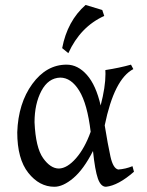

<svg xmlns="http://www.w3.org/2000/svg" viewBox="-20 -732 580 760"><path d="M213.4 -64.9Q246.1 -65.9 280.8 -105.5Q315.4 -145 338.9 -210.4Q325.7 -320.8 293.7 -372.8Q261.7 -424.8 218.3 -424.8Q170.9 -423.3 143.8 -372.1Q116.7 -320.8 116.7 -248Q121.1 -147.9 150.4 -106.4Q179.7 -64.9 213.4 -64.9ZM399.4 7.3Q378.9 7.3 367.4 -25.4Q356 -58.1 348.1 -134.3Q311 -61.5 270.3 -27.1Q229.5 7.3 195.3 7.3Q135.7 7.3 92 -47.9Q48.3 -103 48.3 -208.5Q52.2 -323.2 107.9 -399.7Q163.6 -476.1 243.7 -476.1Q288.1 -476.1 324 -435.5Q359.9 -395 378.4 -314.5Q397.5 -387.7 397.5 -439.5L397 -454.6Q453.6 -463.4 498.5 -476.1L507.8 -458.5Q432.1 -419.4 394.5 -235.8Q406.7 -160.2 417.2 -112.5Q427.7 -64.9 448.2 -61Q477.1 -63 504.4 -74.2L510.3 -52.2Q447.8 2.4 399.4 7.3ZM250.5 -521.5 226.1 -541.5Q246.6 -648.9 318.8 -712.4L384.8 -692.4L392.6 -668.9Q297.9 -626 250.5 -521.5Z"/></svg>

Font: Almanac
Style: Regular
Weight: 400
Designer: Eden's Almanac
Version: Version 3.501;March 28, 2021;FontCreator 13.0.0.2683 64-bit